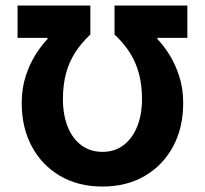

<svg xmlns="http://www.w3.org/2000/svg" viewBox="-20 -672 751 704"><path d="M667 -651.8V-533.1H556.9V-529.1Q578.5 -507 600.5 -472.5Q622.4 -438 637 -393Q651.7 -348 651.7 -294.2Q651.7 -203.7 614.6 -134.7Q577.4 -65.8 510.8 -26.9Q444.3 12 355.7 12Q267.1 12 200.5 -26.9Q133.9 -65.8 96.8 -134.7Q59.6 -203.7 59.6 -294.2Q59.6 -348 74.3 -393Q88.9 -438 110.9 -472.5Q132.8 -507 154.4 -529.1V-533.1H44.4V-651.8H311.3V-545.4Q277.7 -514.1 255.2 -478.7Q232.8 -443.4 221.7 -401.5Q210.7 -359.6 210.7 -308.7Q210.7 -252.1 227.9 -208.2Q245.1 -164.4 277.8 -139.8Q310.5 -115.2 355.7 -115.2Q400.8 -115.2 433.1 -139.8Q465.4 -164.4 483.1 -208.2Q500.7 -252.1 500.7 -308.7Q500.7 -359.6 489.6 -401.5Q478.6 -443.4 456.1 -478.7Q433.6 -514.1 400 -545.4V-651.8Z"/></svg>

Font: Source Sans 3
Style: Regular
Weight: 200
Designer: Paul D. Hunt
Foundry: Adobe
Version: Version 3.046;hotconv 1.0.118;makeotfexe 2.5.65603